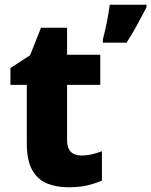

<svg xmlns="http://www.w3.org/2000/svg" viewBox="-20 -780 638 810"><path d="M322 -124Q346 -124 367.5 -129Q389 -134 410 -142V-18Q382 -6 349 2Q316 10 269 10Q217 10 177.5 -6.5Q138 -23 115.5 -63.5Q93 -104 93 -177V-422H24V-493L107 -547L153 -663H263V-549H403V-422H263V-187Q263 -156 278.5 -140Q294 -124 322 -124ZM598 -749Q580 -715 560.5 -678.5Q541 -642 514 -600H414V-614Q422 -643 430.5 -685.5Q439 -728 443 -760H598Z"/></svg>

Font: Noto Sans Canadian Aboriginal ExtraBold
Style: Regular
Weight: 800
Designer: Monotype Design Team, Typotheque's Kevin King
Foundry: Monotype Imaging Inc.
Version: Version 2.004; ttfautohint (v1.8.4.7-5d5b)